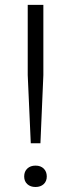

<svg xmlns="http://www.w3.org/2000/svg" viewBox="-20 -760 290 786"><path d="M106 -173.5 93.5 -452.5V-740H157.5V-452.5L145.5 -173.5ZM125.5 5.5Q104.5 5.5 91.8 -6.2Q79 -18 79 -37.5Q79 -58 91.8 -70Q104.5 -82 125.5 -82Q146.5 -82 159 -69.8Q171.5 -57.5 171.5 -37.5Q171.5 -18 158.8 -6.2Q146 5.5 125.5 5.5Z"/></svg>

Font: Encode Sans SC SemiExpanded Light
Style: Regular
Weight: 300
Width: 6
Designer: Multiple Designers
Foundry: Impallari Type
Version: Version 3.002